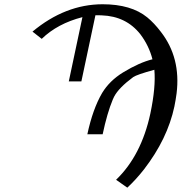

<svg xmlns="http://www.w3.org/2000/svg" viewBox="-20 -718 846 894"><path d="M520.5 119.1Q638.2 5.9 680.2 -189.9Q706.1 -313 698.7 -393.1Q616.7 -370.6 600.1 -358.9Q532.7 -309.1 511.2 -267.6Q507.3 -260.3 504.9 -253.9Q479 -191.9 458 -92.8H386.7Q412.1 -210.9 455.6 -285.2Q490.2 -342.3 553.2 -380.9Q629.4 -427.2 689.9 -441.9Q673.8 -504.9 633.8 -558.1Q567.4 -642.6 453.6 -646.5Q445.8 -647 438.5 -647H424.3L358.9 -338.9H300.3L363.8 -638.2Q248 -608.4 174.3 -537.1L131.3 -570.8Q283.7 -697.8 457.5 -698.2Q590.8 -698.2 665.5 -637.2Q697.8 -610.8 729 -569.8Q822.8 -449.2 802.2 -282.7Q798.3 -253.4 792 -222.2Q759.8 -70.8 650.4 70.8Q612.8 118.7 572.8 155.8Q572.8 156.2 520.5 119.1Z"/></svg>

Font: Linux Libertine Display Slanted O
Style: Slanted
Weight: 400
Designer: Philipp H. Poll
Foundry: Philipp H. Poll
Version: Version 5.0.9